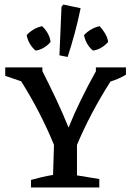

<svg xmlns="http://www.w3.org/2000/svg" viewBox="-20 -823 575 843"><path d="M116 0V-33Q141 -40 164.5 -45.5Q188 -51 213 -55L217 -187Q158 -331 73 -466L3 -490V-527H166V-511Q198 -448 226.5 -387.5Q255 -327 281 -263Q328 -379 401 -510V-527H533V-495Q501 -476 465 -465Q421 -396 384.5 -327Q348 -258 318 -187V-53L416 -37V0ZM277 -573 241 -580 250 -793 258 -803 334 -787Q323 -733 308.5 -679Q294 -625 277 -573ZM165 -708Q180 -694 190 -676Q200 -658 202 -639Q191 -625 173 -614Q155 -603 136 -601Q105 -628 97 -669Q110 -683 127.5 -693.5Q145 -704 165 -708ZM417 -708Q431 -694 441.5 -676Q452 -658 455 -639Q443 -625 425 -614Q407 -603 388 -601Q357 -627 349 -669Q362 -683 380 -693.5Q398 -704 417 -708Z"/></svg>

Font: Piazzolla SC Medium
Style: Regular
Weight: 500
Designer: Juan Pablo del Peral
Foundry: Huerta Tipografica
Version: Version 1.330